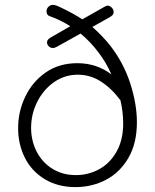

<svg xmlns="http://www.w3.org/2000/svg" viewBox="-20 -766 632 784"><path d="M539 -267Q539 -181 504.5 -121.5Q470 -62 413 -32Q356 -2 288 -2Q216 -2 162.5 -34.5Q109 -67 81.5 -122Q54 -177 54 -243Q54 -310 83 -371Q112 -432 166.5 -470Q221 -508 296 -508Q375 -508 435 -462Q413 -512 382 -552Q350 -595 309 -629L214 -576Q204 -570 196 -570Q186 -570 179 -577Q172 -584 172 -594Q172 -604 187 -613L267 -659Q224 -686 183 -700Q170 -704 170 -720Q170 -730 177.5 -738Q185 -746 196 -746Q207 -746 227 -736Q280 -711 316 -687L408 -739Q414 -743 420 -743Q427 -743 435.5 -735.5Q444 -728 444 -717Q444 -709 439 -704Q434 -699 425 -694L357 -656Q398 -620 430 -580Q485 -509 512 -425Q539 -341 539 -267ZM483 -262Q483 -308 472 -356Q437 -404 393 -432.5Q349 -461 298 -461Q244 -461 200.5 -430.5Q157 -400 132 -350Q107 -300 107 -244Q107 -191 130 -146.5Q153 -102 194.5 -76.5Q236 -51 290 -51Q340 -51 384 -74.5Q428 -98 455.5 -146Q483 -194 483 -262Z"/></svg>

Font: Mali Light
Style: Regular
Weight: 300
Designer: Kitiyaporn Chalermlarp | Katatrad Aksorn Co.,Ltd.
Foundry: Cadson Demak Co.,Ltd.
Version: Version 1.000; ttfautohint (v1.6)